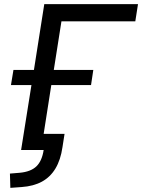

<svg xmlns="http://www.w3.org/2000/svg" viewBox="-20 -725 687 928"><path d="M30 183 28 114 76 110Q129 105 156 79Q183 53 191 0H82L132 -314H33L45 -387H144L194 -705H647L634 -622H277L240 -387H431L420 -314H228L191 -78H292L282 -14Q273 48 248 89.5Q223 131 182.5 153Q142 175 85 179Z"/></svg>

Font: Nunito Sans 10pt Medium
Style: Italic
Weight: 500
Italic angle: -9°
Designer: Vernon Adams
Foundry: Vernon Adams
Version: Version 3.101;gftools[0.9.27]